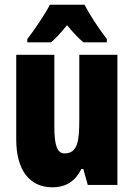

<svg xmlns="http://www.w3.org/2000/svg" viewBox="-20 -786 569 816"><path d="M339 -766H192C175 -731 123 -654 96 -620V-606H197C214 -620 237 -645 265 -679C292 -646 315 -622 335 -606H434V-620C394 -673 362 -722 339 -766ZM479 -553H317V-280C317 -191 312 -134 254 -134C222 -134 211 -172 211 -246V-553H49V-193C49 -64 105 10 202 10C261 10 300 -16 326 -68H334L353 0H479Z"/></svg>

Font: Noto Sans Ethiopic ExtraCondensed Black
Style: Regular
Weight: 900
Width: 2
Designer: Monotype Design Team
Foundry: Monotype Imaging Inc.
Version: Version 2.102